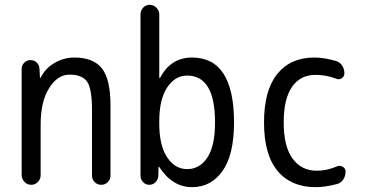

<svg xmlns="http://www.w3.org/2000/svg" viewBox="-20 -770 1540 800"><path d="M70.3 -40V-483.4Q70.3 -498 81.1 -508.8Q91.8 -519.5 107.4 -519.5Q123 -519.5 133.3 -509.3Q143.6 -499 144.5 -483.4L146.5 -446.3Q146.5 -445.3 147.5 -445.3Q149.4 -445.3 149.4 -446.3Q168 -484.4 206.5 -507.3Q245.1 -530.3 290 -530.3Q369.1 -530.3 404.8 -484.9Q440.4 -439.5 440.4 -330.1V-38.1Q440.4 -22.5 429.2 -11.2Q418 0 401.9 0Q385.7 0 374.5 -11.2Q363.3 -22.5 363.3 -38.1V-311.5Q363.3 -399.4 343.3 -429.2Q323.2 -459 269.5 -459Q219.7 -459 184.6 -402.8Q149.4 -346.7 149.4 -252V-40Q149.4 -23.4 137.7 -11.7Q126 0 109.9 0Q93.8 0 82 -12.2Q70.3 -24.4 70.3 -40Z M643.6 -264.6V-254.9Q643.6 -164.1 676.3 -114.7Q709 -65.4 759.8 -65.4Q812.5 -65.4 844.2 -113.8Q876 -162.1 876 -259.8Q876 -455.1 759.8 -455.1Q709 -455.1 676.3 -405.3Q643.6 -355.5 643.6 -264.6ZM601.6 0Q586.9 0 576.2 -11.2Q565.4 -22.5 565.4 -37.1V-710Q565.4 -726.6 576.7 -738.3Q587.9 -750 604 -750Q620.1 -750 631.8 -737.8Q643.6 -725.6 643.6 -710V-446.3Q643.6 -445.3 644.5 -445.3Q646.5 -445.3 647.5 -446.3Q691.4 -530.3 780.3 -530.3Q955.1 -530.3 955.1 -259.8Q955.1 -125 907.2 -57.6Q859.4 9.8 780.3 9.8Q698.2 9.8 643.6 -74.2Q643.6 -75.2 641.6 -75.2Q640.6 -75.2 640.6 -74.2L639.6 -37.1Q638.7 -21.5 627.9 -10.7Q617.2 0 601.6 0Z M1294.9 9.8Q1193.4 9.8 1136.7 -57.6Q1080.1 -125 1080.1 -259.8Q1080.1 -393.6 1135.3 -461.9Q1190.4 -530.3 1290 -530.3Q1329.1 -530.3 1377.9 -516.6Q1394.5 -512.7 1404.8 -498Q1415 -483.4 1415 -464.8Q1415 -451.2 1403.8 -443.8Q1392.6 -436.5 1379.9 -442.4Q1338.9 -458 1294.9 -458Q1231.4 -458 1196.8 -408.2Q1162.1 -358.4 1162.1 -259.8Q1162.1 -159.2 1199.2 -108.9Q1236.3 -58.6 1299.8 -58.6Q1342.8 -58.6 1384.8 -77.1Q1396.5 -82 1408.2 -75.2Q1419.9 -68.4 1419.9 -54.7Q1419.9 -37.1 1410.2 -22Q1400.4 -6.8 1382.8 -2.9Q1334 9.8 1294.9 9.8Z"/></svg>

Font: Rounded-X Mgen+ 1m regular
Style: Regular
Weight: 400
Designer: [Source Han Sans]
Ryoko NISHIZUKA  (kana & ideographs); Paul D. Hunt (Latin, Greek & Cyrillic); Wenlong ZHANG  (bopomofo
Version: Version 1.059.20150602